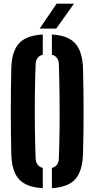

<svg xmlns="http://www.w3.org/2000/svg" viewBox="-20 -992 502 1021"><path d="M207.5 8.5Q120 4 81 -38.8Q42 -81.5 40 -174Q37.5 -283.5 37.5 -400.2Q37.5 -517 40 -627Q42 -718.5 81 -761.2Q120 -804 207.5 -808.5V-701Q171 -691.5 169.5 -650.5Q166.5 -575.5 165.5 -488.2Q164.5 -401 165.5 -313.5Q166.5 -226 169.5 -150.5Q171 -108.5 207.5 -99ZM256 8.5V-99Q291.5 -108 293 -150.5Q296 -226 296.8 -313.5Q297.5 -401 296.5 -488.2Q295.5 -575.5 293 -650.5Q291.5 -691.5 256 -701V-808.5Q342.5 -803.5 380.5 -760.8Q418.5 -718 421.5 -627Q424.5 -516 424.5 -399.8Q424.5 -283.5 421.5 -174Q418.5 -82 380.5 -39.2Q342.5 3.5 256 8.5ZM191 -840 281 -972.5H373.5L279 -840Z"/></svg>

Font: Big Shoulders Stencil Display ExtraBold
Style: Regular
Weight: 800
Designer: Patric King
Foundry: XO Type Co
Version: Version 1.000